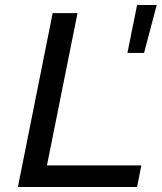

<svg xmlns="http://www.w3.org/2000/svg" viewBox="-20 -753 651 773"><path d="M52 0 192 -700H292L169 -87H549L532 0ZM493 -540 532 -733H611L560 -540Z"/></svg>

Font: Montserrat Medium
Style: Italic
Weight: 500
Italic angle: -11.3°
Designer: Julieta Ulanovsky
Foundry: Julieta Ulanovsky
Version: Version 9.000; ttfautohint (v1.8.4.7-5d5b)